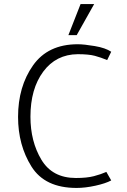

<svg xmlns="http://www.w3.org/2000/svg" viewBox="-20 -912 624 946"><path d="M377 -892H444L358 -739H317ZM363 -645Q256 -644 193 -559Q130 -474 130 -337Q130 -215 184 -125Q238 -35 354 -35Q408 -35 442.5 -44Q477 -53 504 -65L528 -23Q500 -8 450 3Q400 14 357 14Q201 14 135 -91.5Q69 -197 69 -336Q69 -485 142.5 -589.5Q216 -694 363 -694Q394 -694 447 -685Q500 -676 528 -657L508 -616Q477 -629 447 -637Q417 -645 363 -645Z"/></svg>

Font: Palanquin ExtraLight
Style: Regular
Weight: 275
Designer: Pria Ravichandran
Version: Version 1.001